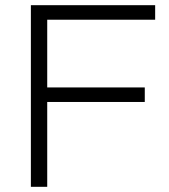

<svg xmlns="http://www.w3.org/2000/svg" viewBox="-20 -720 651 740"><path d="M99 0V-700H578V-644H162V-383H538V-327H162V0Z"/></svg>

Font: REM Medium ExtraLight
Style: Regular
Weight: 250
Version: Version 1.005;gftools[0.9.28]